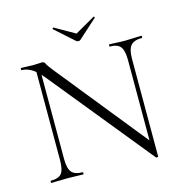

<svg xmlns="http://www.w3.org/2000/svg" viewBox="-116 -892 956 1009"><g transform="rotate(-15 362.5 -387.0)"><path d="M118 -104V-602L140 -600V-104Q140 -53 157 -32.5Q174 -12 216 -12Q219 -12 219 -6Q219 0 216 0Q197 0 176.5 -1Q156 -2 131 -2Q107 -2 85 -1Q63 0 43 0Q41 0 41 -6Q41 -12 43 -12Q87 -12 102.5 -32.5Q118 -53 118 -104ZM621 11Q621 13 616 13.5Q611 14 609 13L157 -543Q123 -584 96.5 -598.5Q70 -613 46 -613Q43 -613 43 -619Q43 -625 46 -625Q63 -625 81 -624Q99 -623 113 -623Q127 -623 139.5 -624Q152 -625 158 -625Q171 -625 176 -613.5Q181 -602 204 -573L613 -65ZM621 -520V11L599 -20V-520Q599 -571 583 -592Q567 -613 525 -613Q523 -613 523 -619Q523 -625 525 -625Q545 -625 565.5 -623.5Q586 -622 611 -622Q634 -622 657 -623.5Q680 -625 699 -625Q702 -625 702 -619Q702 -613 699 -613Q656 -613 638.5 -592Q621 -571 621 -520ZM362 -687 259 -779Q257 -781 260.5 -784Q264 -787 265 -786L374 -724L482 -786Q484 -788 487 -784.5Q490 -781 487 -779L385 -687Q381 -683 374 -683Q367 -683 362 -687Z"/></g></svg>

Font: Cormorant Light Light
Style: Regular
Weight: 300
Version: Version 4.000